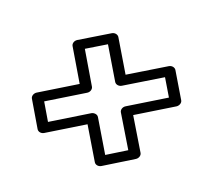

<svg xmlns="http://www.w3.org/2000/svg" viewBox="-125 -859 928 889"><g transform="rotate(30 339.5 -414.5)"><path d="M577.1 -261.9 495.5 -189.4 378.6 -324.7C369.3 -335.4 351.8 -332.3 343.2 -324.7L189.7 -189.4L126.8 -262.9L279.4 -397.3C290.8 -407.4 291.8 -423.8 284.2 -432.6L168.2 -567.9L250.4 -639.7L366.6 -505.3C375.3 -495.3 392 -496.5 401.9 -505.3L555.4 -639.7L618.3 -567L464.7 -431.7C453.8 -422.1 451.5 -406 460 -396.3ZM627.8 -244.4C637.8 -253.3 641.2 -269.7 632.4 -279.7L515.4 -414.1L668.9 -549.3C677.6 -556.9 683 -574 673.7 -584.7L580.3 -692.7C572.8 -701.4 556.5 -702.8 545 -692.7L391.5 -558.3L275.3 -692.7C267.8 -701.4 251.5 -702.8 240.1 -692.8L117.6 -585.8C106.6 -576.1 104.4 -560 112.7 -550.4L228.8 -415.1L76.3 -280.7C66.4 -272 62.8 -255.5 71.4 -245.4L164.7 -136.4C173.1 -126.6 189.2 -126.7 200.1 -136.3L353.7 -271.6L470.8 -136.3C479.2 -126.5 495.3 -126.8 506.2 -136.4Z"/></g></svg>

Font: Hussar Techniczny
Style: Bold 
Weight: 700
Foundry: Cannot Into Space Fonts
Version: Version 0.77